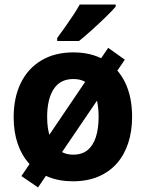

<svg xmlns="http://www.w3.org/2000/svg" viewBox="-20 -786 640 843"><path d="M147 37 74 -13 455 -576 528 -524ZM300 10Q239 10 190.5 -10Q142 -30 108.5 -67Q75 -104 57.5 -155.5Q40 -207 40 -271Q40 -358 71.5 -422Q103 -486 162 -521Q221 -556 302 -556Q381 -556 439 -522.5Q497 -489 528.5 -425.5Q560 -362 560 -273Q560 -210 543 -158Q526 -106 493 -68.5Q460 -31 411.5 -10.5Q363 10 300 10ZM302 -107Q340 -107 364.5 -127Q389 -147 401 -184.5Q413 -222 413 -273Q413 -323 401.5 -360.5Q390 -398 365.5 -418.5Q341 -439 302 -439Q244 -439 215.5 -394.5Q187 -350 187 -273Q187 -222 199.5 -185Q212 -148 238 -127.5Q264 -107 302 -107ZM231 -619Q248 -642 266 -667.5Q284 -693 301 -718.5Q318 -744 330 -766H488V-757Q472 -738 443 -710Q414 -682 383 -654Q352 -626 327 -606H231Z"/></svg>

Font: Noto Sans Mono
Style: Bold
Weight: 700
Designer: Monotype Design Team
Foundry: Monotype Imaging Inc.
Version: Version 2.014